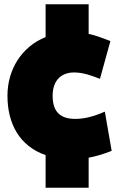

<svg xmlns="http://www.w3.org/2000/svg" viewBox="-20 -742 608 901"><path d="M15 -293C15 -162 71 -57 194 -14V139H396V-2C429 -8 466 -19 504 -34L472 -218C429 -199 381 -184 334 -184C258 -184 227 -222 227 -293C227 -360 263 -402 328 -402C370 -402 411 -387 449 -372L498 -549C461 -564 425 -577 396 -583V-722H194V-568C82 -523 15 -416 15 -293Z"/></svg>

Font: Repo ExtraBlack
Style: Regular
Weight: 400
Designer: Stefan Peev
Foundry: Context Ltd
Version: Version 001.502